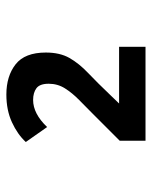

<svg xmlns="http://www.w3.org/2000/svg" viewBox="43 -936 477 603"><g transform="rotate(-90 281.5 -634.5)"><path d="M141 -416V-497L225 -581Q247 -603 269 -624.5Q291 -646 305.5 -669Q320 -692 320 -720Q320 -748 306 -758.5Q292 -769 269 -769Q226 -769 184 -725L137 -792Q161 -818 199 -835.5Q237 -853 286 -853Q344 -853 381 -824Q418 -795 418 -729Q418 -685 401 -655Q384 -625 353.5 -596Q323 -567 283 -525L258 -499H436V-416Z"/></g></svg>

Font: Noto Sans Mono SemiCondensed
Style: Bold
Weight: 700
Width: 4
Designer: Monotype Design Team
Foundry: Monotype Imaging Inc.
Version: Version 2.014